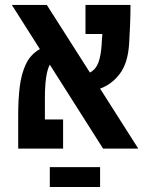

<svg xmlns="http://www.w3.org/2000/svg" viewBox="-20 -606 626 783"><path d="M400.4 0 183.1 -342.3Q163.1 -305.2 163.1 -205.6V-118.7H237.3V0H54.2V-139.2Q54.2 -199.2 60.5 -252Q66.9 -304.7 85.7 -344.5Q104.5 -384.3 142.6 -405.8L28.3 -585.9H170.9L346.7 -310.1Q370.6 -322.8 381.1 -350.6Q391.6 -378.4 394.5 -424.3Q395 -434.6 395.8 -445.6Q396.5 -456.5 397.5 -467.3H328.6V-585.9H512.2Q512.2 -547.4 510.5 -504.4Q508.8 -461.4 506.8 -430.7Q502 -349.6 469.2 -305.9Q436.5 -262.2 388.2 -244.6L543.9 0ZM388.2 75.7V156.7H183.1V75.7Z"/></svg>

Font: Cascadia Mono PL SemiBold
Style: Regular
Weight: 600
Monospace: yes
Designer: Aaron Bell
Foundry: Saja Typeworks
Version: Version 2404.023; ttfautohint (v1.8.4)